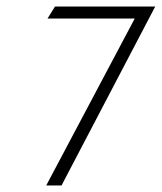

<svg xmlns="http://www.w3.org/2000/svg" viewBox="-20 -585 497 590"><path d="M126 -528H394L122 -15H169L457 -565H149Z"/></svg>

Font: Charger Sport
Style: HLNrwObl
Weight: 100
Designer: Jasper
Foundry: Cannot Into Space Fonts
Version: Version 1.1